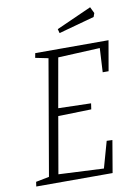

<svg xmlns="http://www.w3.org/2000/svg" viewBox="-85 -811 617 867"><g transform="rotate(-10 223.0 -377.5)"><path d="M422 -456H395L401 -566L209 -557L169 -331L319 -327L315 -300L163 -296L118 -37L325 -27L359 -148L385 -147L360 0H10L13 -21L74 -33L165 -561L106 -573L110 -594H446ZM229 -683 390 -755 404 -726 398 -709 234 -664Z"/></g></svg>

Font: Grenze ExtraLight
Style: Italic
Weight: 275
Italic angle: -10°
Designer: Renata Polastri
Foundry: Omnibus-Type
Version: Version 1.002; ttfautohint (v1.8)